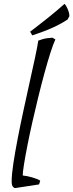

<svg xmlns="http://www.w3.org/2000/svg" viewBox="-20 -956 377 988"><path d="M57 12Q54 12 47 5.5Q40 -1 40 -23Q40 -57 48.5 -113.5Q57 -170 70.5 -240Q84 -310 100 -384Q116 -458 131.5 -528Q147 -598 159.5 -655.5Q172 -713 177 -747Q203 -757 223.5 -759.5Q244 -762 250 -762L265 -753Q254 -730 239.5 -684.5Q225 -639 209 -580.5Q193 -522 177 -457Q161 -392 146.5 -327.5Q132 -263 121 -207Q110 -151 103.5 -110.5Q97 -70 97 -53Q119 -51 148 -42.5Q177 -34 187 -26L181 -7ZM146 -774 135 -793Q135 -793 161.5 -813Q188 -833 228.5 -865.5Q269 -898 312 -936Q320 -929 328.5 -909Q337 -889 337 -873L328 -856Q297 -835 260.5 -818Q224 -801 192.5 -790Q161 -779 146 -774Z"/></svg>

Font: Mate
Style: Italic
Weight: 400
Italic angle: -10.8°
Designer: Eduardo Rodriguez Tunni
Foundry: Eduardo Rodriguez Tunni
Version: Version 1.003; ttfautohint (v1.8.4.7-5d5b);gftools[0.9.24]